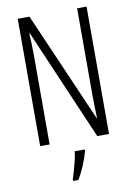

<svg xmlns="http://www.w3.org/2000/svg" viewBox="-100 -777 738 1060"><g transform="rotate(-10 268.5 -246.5)"><path d="M462 0H396L128 -623H125Q127 -592 128 -560.5Q129 -529 129 -493V0H76V-714H142L410 -98H412Q411 -137 410 -172.5Q409 -208 409 -234V-714H462ZM315 71Q305 107 288 148Q271 189 251 221H222V210Q228 192 236 164.5Q244 137 250.5 109Q257 81 259 61H315Z"/></g></svg>

Font: Noto Sans ExtraCondensed Light
Style: Regular
Weight: 300
Width: 2
Designer: Monotype Design Team
Foundry: Monotype Imaging Inc.
Version: Version 2.013; ttfautohint (v1.8.4.7-5d5b)